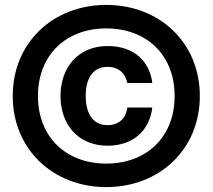

<svg xmlns="http://www.w3.org/2000/svg" viewBox="-20 -752 868 784"><path d="M419 -157C527 -157 591 -222 602 -313H500C494 -268 465 -241 419 -241C359 -241 330 -289 330 -360C330 -432 359 -479 419 -479C464 -479 492 -453 500 -413H602C591 -501 529 -564 419 -564C299 -564 227 -476 227 -360C227 -244 299 -157 419 -157ZM32 -360C32 -142 197 12 414 12C631 12 796 -142 796 -360C796 -578 631 -732 414 -732C197 -732 32 -578 32 -360ZM135 -360C135 -529 251 -636 414 -636C577 -636 693 -529 693 -360C693 -191 577 -84 414 -84C251 -84 135 -191 135 -360Z"/></svg>

Font: Aspekta 650
Style: Regular
Weight: 650
Designer: Ivo Dolenc
Version: Version 2.000